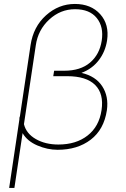

<svg xmlns="http://www.w3.org/2000/svg" viewBox="-20 -741 632 963"><path d="M301.8 -386.2Q383.8 -386.2 431.6 -427Q479.5 -467.8 490.2 -537.1Q501 -606.4 465.3 -650.6Q429.7 -694.8 356.4 -694.8Q283.2 -694.8 227.1 -643.1Q170.9 -591.3 159.7 -514.6L100.1 -118.2Q111.8 -70.8 159.7 -43.5Q207.5 -16.1 272.9 -16.1Q361.8 -16.1 419.4 -61.3Q477.1 -106.4 489.3 -188.5Q501.5 -270.5 457.3 -314.7Q413.1 -358.9 316.9 -358.9H247.1L250.5 -380.4L251 -382.8L251.5 -386.2ZM517.1 -538.6Q508.3 -481.4 475.1 -438.5Q441.9 -395.5 388.7 -375.5Q460 -358.9 492.9 -308.1Q525.9 -257.3 516.1 -188Q501.5 -91.3 435.1 -40.5Q368.7 10.3 269 10.3Q217.8 10.3 167.2 -11.5Q116.7 -33.2 93.3 -73.2L52.2 201.7H25.9L77.1 -141.1Q77.1 -150.9 78.6 -155.3L79.6 -155.8L133.3 -514.6Q147 -606.9 210.7 -664.1Q274.4 -721.2 355.5 -721.2Q436.5 -721.2 482.7 -669.7Q528.8 -618.2 517.1 -538.6Z"/></svg>

Font: Roboto-ThinItalic
Style: Italic
Weight: 250
Italic angle: -12°
Designer: Google
Version: Version 1.100141; 2013; ttfautohint (v0.94.14-c901) -l 8 -r 